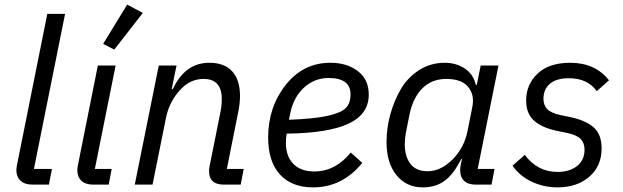

<svg xmlns="http://www.w3.org/2000/svg" viewBox="-20 -800 2698 832"><path d="M192 0H121Q87 0 69 -17Q51 -34 51 -63Q51 -72 54 -87L185 -740H262L127 -68H205Z M599 -744 475 -585 427 -610 531 -780ZM451 0H384Q350 0 332.5 -17Q315 -34 315 -63Q315 -71 318 -86L404 -516H481L391 -68H464Z M641 0H564L668 -516H745L724 -414H729Q782 -528 887 -528Q953 -528 986.5 -490.5Q1020 -453 1020 -385Q1020 -353 1013 -318L963 -68H1036L1023 0H950Q886 0 886 -58Q886 -69 888 -79L936 -318Q941 -343 941 -371Q941 -458 862 -458Q808 -458 767 -417Q714 -364 699 -288Z M1337 12Q1244 12 1193 -44Q1142 -100 1142 -204Q1142 -336 1218 -432Q1294 -528 1412 -528Q1483 -528 1530.5 -492Q1578 -456 1578 -390Q1578 -305 1490 -264Q1402 -223 1222 -221Q1219 -200 1219 -179Q1219 -123 1251 -90Q1283 -57 1342 -57Q1433 -57 1500 -139L1550 -94Q1463 12 1337 12ZM1404 -462Q1343 -462 1297.5 -420.5Q1252 -379 1238 -310L1232 -281Q1341 -285 1399.5 -298Q1458 -311 1478.5 -332Q1499 -353 1499 -391Q1499 -462 1404 -462Z M2110 0H2041Q2008 0 1991 -16.5Q1974 -33 1974 -62Q1974 -74 1977 -89L1982 -112H1979Q1947 -47 1908 -17.5Q1869 12 1812 12Q1741 12 1698 -41Q1655 -94 1655 -185Q1655 -244 1671 -303Q1687 -362 1716.5 -413Q1746 -464 1796 -496Q1846 -528 1907 -528Q1956 -528 1993.5 -503.5Q2031 -479 2042 -432H2046L2063 -516H2140L2050 -68H2123ZM1833 -58Q1890 -58 1941 -109Q1992 -160 2006 -233L2027 -338Q2037 -389 2008.5 -423.5Q1980 -458 1914 -458Q1851 -458 1810 -417Q1769 -376 1754 -301L1739 -226Q1734 -198 1734 -175Q1734 -122 1758.5 -90Q1783 -58 1833 -58Z M2396 12Q2336 12 2283.5 -13Q2231 -38 2201 -82L2254 -129Q2309 -55 2396 -55Q2448 -55 2480.5 -80.5Q2513 -106 2513 -152Q2513 -180 2496.5 -197.5Q2480 -215 2437 -224L2398 -232Q2332 -245 2296 -275.5Q2260 -306 2260 -365Q2260 -434 2309.5 -481Q2359 -528 2451 -528Q2559 -528 2619 -452L2566 -405Q2526 -461 2445 -461Q2391 -461 2363 -437Q2335 -413 2335 -372Q2335 -344 2351.5 -327Q2368 -310 2410 -301L2449 -293Q2517 -279 2552 -248.5Q2587 -218 2587 -157Q2587 -80 2533.5 -34Q2480 12 2396 12Z"/></svg>

Font: Aneliza
Style: Italic
Weight: 400
Italic angle: -11.31°
Designer: Mike Abbink, Paul van der Laan, Pieter van Rosmalen
Foundry: Bold Monday
Version: Version 3.0